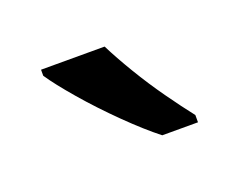

<svg xmlns="http://www.w3.org/2000/svg" viewBox="-45 -835 370 298"><g transform="rotate(-20 140.5 -686.0)"><path d="M145 -766Q156 -744 172.5 -716.5Q189 -689 207.5 -663Q226 -637 241 -618V-606H182Q159 -624 130 -652.5Q101 -681 76.5 -709.5Q52 -738 40 -756V-766Z"/></g></svg>

Font: Noto Sans Cypro Minoan
Style: Regular
Weight: 400
Designer: David Williams
Foundry: David Williams
Version: Version 1.503; ttfautohint (v1.8.4.7-5d5b)